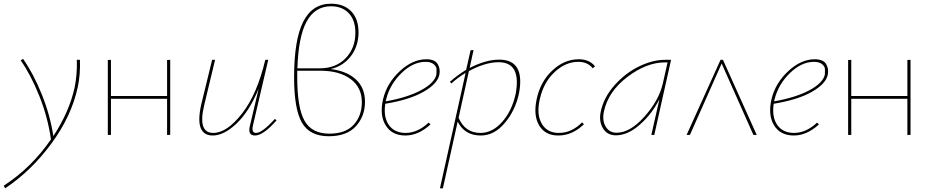

<svg xmlns="http://www.w3.org/2000/svg" viewBox="-72 -731 5046 1040"><path d="M361 -407Q364 -327 349 -258Q315 -101 206.5 46.5Q98 194 -44 289L-52 275Q98 178 204 24Q187 -96 141 -211Q95 -326 40 -404L53 -412Q108 -334 153.5 -222Q199 -110 217 6Q303 -125 332 -256Q347 -331 344 -407Z M833 -406 850 -407V0H833V-196H529V0H512V-406L529 -407V-211H833Z M1417 -87 1426 -79Q1354 3 1309 3Q1268 3 1282 -51L1329 -250Q1278 -127 1209.5 -62Q1141 3 1080 3Q1032 3 1015.5 -37Q999 -77 1017 -161L1077 -407H1093L1034 -161Q998 -11 1083 -11Q1157 -11 1239 -116Q1321 -221 1365 -407H1381L1298 -51Q1289 -11 1315 -11Q1348 -11 1417 -87Z M1719 -357Q1807 -346 1856 -300.5Q1905 -255 1905 -180Q1905 -101 1855.5 -47Q1806 7 1709 7Q1606 7 1563.5 -66.5Q1521 -140 1521 -312Q1521 -516 1570.5 -613.5Q1620 -711 1721 -711Q1790 -711 1830 -670Q1870 -629 1870 -556Q1870 -482 1829 -427.5Q1788 -373 1719 -357ZM1721 -697Q1634 -697 1589 -614.5Q1544 -532 1539 -361H1661Q1747 -361 1800 -415.5Q1853 -470 1853 -554Q1853 -621 1817.5 -659Q1782 -697 1721 -697ZM1712 -7Q1800 -7 1844 -55.5Q1888 -104 1888 -177Q1888 -258 1827 -303Q1766 -348 1662 -348H1538V-313Q1538 -147 1577.5 -77Q1617 -7 1712 -7Z M2237 -410Q2283 -410 2298.5 -384.5Q2314 -359 2308 -327Q2298 -277 2221.5 -233.5Q2145 -190 2015 -169Q2004 -98 2034 -54.5Q2064 -11 2125 -11Q2190 -11 2250 -67L2260 -57Q2194 3 2124 3Q2051 3 2017 -52Q1983 -107 2003 -194Q2024 -281 2093.5 -345.5Q2163 -410 2237 -410ZM2292 -327Q2292 -339 2292.5 -354.5Q2293 -370 2277.5 -383Q2262 -396 2233 -396Q2165 -396 2102.5 -335Q2040 -274 2020 -194L2017 -182Q2136 -203 2209 -242.5Q2282 -282 2292 -327Z M2632 -408Q2774 -408 2739 -224Q2719 -132 2662 -64.5Q2605 3 2532 3Q2445 3 2407 -72L2327 289H2311L2450 -336Q2408 -311 2373 -279L2365 -288Q2407 -325 2453 -353L2477 -459L2493 -460L2472 -363Q2560 -408 2632 -408ZM2721 -222Q2753 -394 2629 -394Q2557 -394 2468 -346L2412 -93Q2447 -11 2531 -11Q2595 -11 2648 -70.5Q2701 -130 2721 -222Z M3139 -361Q3111 -396 3060 -396Q2991 -396 2931.5 -340Q2872 -284 2852 -194Q2833 -113 2862 -62Q2891 -11 2955 -11Q3024 -11 3081 -68L3091 -58Q3028 3 2952 3Q2881 3 2848.5 -51.5Q2816 -106 2835 -194Q2855 -289 2920 -349.5Q2985 -410 3063 -410Q3120 -410 3151 -372Z M3531 -407H3563L3472 0H3456L3500 -194Q3459 -113 3393.5 -55.5Q3328 2 3264 2Q3217 2 3194 -36Q3171 -74 3182 -126Q3198 -203 3256.5 -269Q3315 -335 3389 -371Q3463 -407 3531 -407ZM3268 -12Q3341 -12 3419 -99.5Q3497 -187 3518 -278L3544 -393H3529Q3430 -393 3326 -314Q3222 -235 3199 -126Q3189 -78 3209 -45Q3229 -12 3268 -12Z M4027 0H4009L3837 -387L3665 0H3647L3831 -407H3844Z M4341 -410Q4387 -410 4402.5 -384.5Q4418 -359 4412 -327Q4402 -277 4325.5 -233.5Q4249 -190 4119 -169Q4108 -98 4138 -54.5Q4168 -11 4229 -11Q4294 -11 4354 -67L4364 -57Q4298 3 4228 3Q4155 3 4121 -52Q4087 -107 4107 -194Q4128 -281 4197.5 -345.5Q4267 -410 4341 -410ZM4396 -327Q4396 -339 4396.5 -354.5Q4397 -370 4381.5 -383Q4366 -396 4337 -396Q4269 -396 4206.5 -335Q4144 -274 4124 -194L4121 -182Q4240 -203 4313 -242.5Q4386 -282 4396 -327Z M4843 -406 4860 -407V0H4843V-196H4539V0H4522V-406L4539 -407V-211H4843Z"/></svg>

Font: EauTestInfant Thin
Style: Italic
Weight: 250
Italic angle: -12°
Designer: Christian Thalmann (Catharsis Fonts)
Version: Version 0.001;PS 000.001;hotconv 1.0.88;makeotf.lib2.5.64775